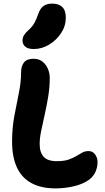

<svg xmlns="http://www.w3.org/2000/svg" viewBox="-20 -1036 580 1065"><path d="M289 9Q209 9 155 -20Q101 -49 74 -107Q47 -165 47 -251Q47 -326 59.5 -392.5Q72 -459 84.5 -520Q97 -581 97 -635Q97 -668 112.5 -689Q128 -710 166 -710Q196 -710 216 -694Q236 -678 246 -653.5Q256 -629 256 -604Q256 -553 247.5 -501Q239 -449 228 -400.5Q217 -352 208.5 -310.5Q200 -269 200 -238Q200 -191 222 -166.5Q244 -142 295 -142Q336 -142 361 -151Q386 -160 403.5 -170.5Q421 -181 436 -189.5Q451 -198 472 -198Q494 -198 507.5 -179.5Q521 -161 521 -137Q521 -110 510.5 -85Q500 -60 477 -41Q442 -15 390.5 -3Q339 9 289 9ZM167 -764Q136 -764 120.5 -777Q105 -790 105 -811Q105 -827 113 -840.5Q121 -854 138 -869Q160 -889 171 -909Q182 -929 192 -958Q204 -992 223 -1004Q242 -1016 269 -1016Q306 -1016 325.5 -997Q345 -978 345 -938Q345 -892 319 -852.5Q293 -813 252.5 -788.5Q212 -764 167 -764Z"/></svg>

Font: Shantell Sans
Style: Bold
Weight: 700
Designer: Stephen Nixon, Anya Danilova, Shantell Martin
Foundry: Arrow Type
Version: Version 1.011;[c5ecc13dd]